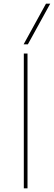

<svg xmlns="http://www.w3.org/2000/svg" viewBox="-20 -1020 292 1040"><path d="M109 -730H129V0H109ZM108 -780 229 -1000H252L131 -780Z"/></svg>

Font: Enso Thin
Style: Regular
Weight: 100
Designer: Coji Morishita
Foundry: UNDERFOREST DESIGN
Version: Version 1.000